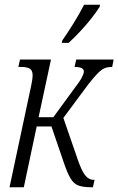

<svg xmlns="http://www.w3.org/2000/svg" viewBox="-20 -786 497 806"><path d="M20 0 111 -427Q117 -455 117 -469Q117 -491 104.5 -498Q92 -505 70 -505H57L64 -536H194L142 -294H204L288 -409Q315 -444 323.5 -460.5Q332 -477 332 -486Q332 -505 293 -505L300 -536H457L451 -505Q432 -505 419 -499.5Q406 -494 391 -479Q376 -464 353 -435L246 -291L304 -123Q321 -72 336.5 -51.5Q352 -31 374 -31H377L370 0H363Q328 0 308.5 -7.5Q289 -15 275.5 -38Q262 -61 247 -106L196 -255H134L80 0ZM239 -606 242 -617Q263 -647 288 -687Q313 -727 333 -766H400L398 -757Q385 -736 363 -708Q341 -680 315.5 -653Q290 -626 268 -606Z"/></svg>

Font: Noto Serif ExtraCondensed Light
Style: Italic
Weight: 300
Width: 2
Italic angle: -12°
Designer: Monotype Design Team
Foundry: Monotype Imaging Inc.
Version: Version 2.014; ttfautohint (v1.8.4.7-5d5b)